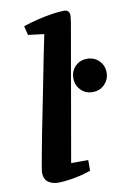

<svg xmlns="http://www.w3.org/2000/svg" viewBox="-85 -791 574 853"><g transform="rotate(-10 202.0 -364.0)"><path d="M110 10Q81 10 62.5 -3.5Q44 -17 44 -49Q44 -53 48 -75Q52 -97 58.5 -133Q65 -169 74 -215.5Q83 -262 94 -315.5Q105 -369 116 -426.5Q127 -484 138.5 -541Q150 -598 161 -651L89 -660L79 -701Q108 -711 143 -719.5Q178 -728 210.5 -733Q243 -738 265 -738Q278 -738 284 -731Q290 -724 290 -713Q290 -710 289 -701.5Q288 -693 286 -679L179 -66H256V-18Q213 -3 172.5 3.5Q132 10 110 10ZM329 -360Q296 -360 275 -382Q254 -404 254 -435Q254 -467 275 -488.5Q296 -510 329 -510Q361 -510 382.5 -488.5Q404 -467 404 -435Q404 -404 382.5 -382Q361 -360 329 -360Z"/></g></svg>

Font: Manuale
Style: Italic
Weight: 400
Italic angle: -11°
Designer: Eduardo Tunni / Pablo Cosgaya
Foundry: Eduardo Tunni / Pablo Cosgaya
Version: Version 1.002